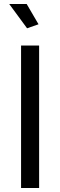

<svg xmlns="http://www.w3.org/2000/svg" viewBox="-20 -937 300 957"><path d="M85 0V-710H175V0ZM26 -917H113L172 -816L115 -796Z"/></svg>

Font: IngvarSans
Style: Regular
Weight: 500
Version: Version 3.000